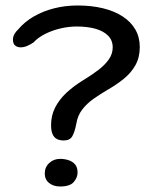

<svg xmlns="http://www.w3.org/2000/svg" viewBox="-20 -654 555 700"><path d="M212.2 -141.9Q197.9 -141.9 187.6 -147.1Q177.2 -152.3 171.7 -164.6Q166.2 -176.8 166.2 -197.6Q166.2 -232.5 180.9 -261.7Q195.7 -290.9 222.2 -315.8Q248.8 -340.6 283.9 -361.9Q314.8 -380.7 338.9 -399.1Q362.9 -417.6 376.9 -437.7Q390.9 -457.8 390.9 -481.3Q390.9 -507 374.1 -523.9Q357.4 -540.9 327.8 -549.2Q298.2 -557.4 259.8 -557.4Q230.9 -557.4 200.7 -550.4Q170.4 -543.3 144.5 -530.2Q118.6 -517.1 102.2 -499.3Q89.6 -490.9 78.2 -486.2Q66.9 -481.4 55 -481.4Q43.8 -481.4 35.5 -487.8Q27.2 -494.2 27.2 -509.8Q27.2 -520.1 32.7 -529.8Q38.1 -539.4 47.4 -548Q70 -574.7 103.2 -594Q136.4 -613.2 177.1 -623.6Q217.9 -634 262.6 -634Q314.2 -634 356 -623.7Q397.8 -613.4 427.6 -593.8Q457.4 -574.2 473.5 -546.3Q489.6 -518.3 489.6 -482.5Q489.6 -444.9 473.8 -416.5Q457.9 -388.1 431.1 -366.5Q404.3 -344.8 371.6 -326.2Q345.9 -311.1 321.4 -294Q297 -276.9 280 -254.9Q263 -232.9 258.3 -203.2Q252.5 -172.8 243.6 -157.3Q234.7 -141.9 212.2 -141.9ZM199.1 25.9Q174.8 25.9 159 13.1Q143.2 0.4 143.2 -21.3Q143.2 -44.8 159.6 -59.8Q176.1 -74.8 199.3 -74.8Q215.2 -74.8 229.7 -70.1Q244.2 -65.4 253.5 -54.8Q262.8 -44.1 262.8 -25.2Q262.8 -6.5 248.8 9.7Q234.9 25.9 199.1 25.9Z"/></svg>

Font: Gluten Thin
Style: Regular
Weight: 100
Designer: Tyler Finck
Foundry: Etcetera Type Company
Version: Version 1.300